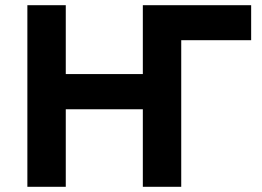

<svg xmlns="http://www.w3.org/2000/svg" viewBox="-20 -720 1010 740"><path d="M678.5 -565 530.5 -700H948V-565ZM85.5 0V-700H233.5V-434.5H530.5V-700H678.5V0H530.5V-299H233.5V0Z"/></svg>

Font: Geologica SemiBold
Style: Regular
Weight: 600
Designer: Sindre Bremnes, Frode Helland
Foundry: Monokrom Skriftforlag AS
Version: Version 1.010;gftools[0.9.28]